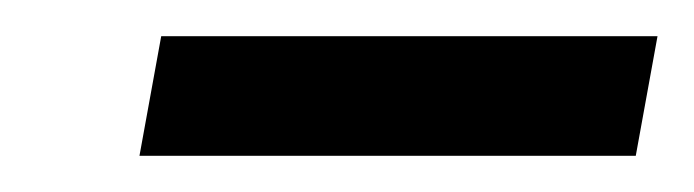

<svg xmlns="http://www.w3.org/2000/svg" viewBox="-20 -633 383 106"><path d="M69 -613H343L331 -547H57Z"/></svg>

Font: Grenze
Style: Italic
Weight: 400
Italic angle: -10°
Designer: Renata Polastri
Foundry: Omnibus-Type
Version: Version 1.002; ttfautohint (v1.8)